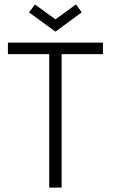

<svg xmlns="http://www.w3.org/2000/svg" viewBox="-20 -854 527 874"><path d="M204 -607.5H16V-660H448.5V-607.5H260.5V0H204ZM232.5 -710 112 -797.5 139 -833.5 232.5 -766 326 -834 352 -798Z"/></svg>

Font: League Spartan Thin Light
Style: Regular
Weight: 300
Version: Version 2.002